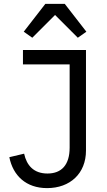

<svg xmlns="http://www.w3.org/2000/svg" viewBox="-20 -955 550 987"><path d="M213 -935 102 -792 146 -761 263 -878 380 -761 424 -792 313 -935ZM98 -698V-624H338V-196C338 -107 296 -63 224 -63C153 -63 117 -105 104 -165L28 -147C47 -52 114 12 222 12C340 12 422 -63 422 -181V-698Z"/></svg>

Font: LVC Sans
Style: Regular
Weight: 400
Designer: Mike Abbink, Paul van der Laan, Pieter van Rosmalen
Foundry: Bold Monday
Version: Version 3.0